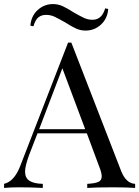

<svg xmlns="http://www.w3.org/2000/svg" viewBox="-27 -922 683 942"><path d="M636 -20V0Q596 -3 529 -3Q443 -3 401 0V-20Q439 -22 455.5 -29.5Q472 -37 472 -57Q472 -74 460 -104L399 -268H157L116 -162Q96 -108 96 -80Q96 -49 117.5 -35Q139 -21 183 -20V0Q126 -3 68 -3Q23 -3 -7 0V-20Q43 -32 72 -107L307 -713H323L567 -84Q591 -22 636 -20ZM391 -288 279 -587 165 -288ZM333 -862Q368 -842 386.5 -833.5Q405 -825 427 -825Q473 -825 489 -881L504 -878Q500 -830 468 -801Q436 -772 393 -772Q368 -772 346 -782Q324 -792 293 -812Q258 -832 239.5 -840.5Q221 -849 199 -849Q176 -849 161 -836.5Q146 -824 137 -793L122 -796Q126 -844 158 -873Q190 -902 233 -902Q258 -902 280 -892Q302 -882 333 -862Z"/></svg>

Font: Playfair Display SC
Style: Regular
Weight: 400
Designer: Claus Eggers Sørensen
Foundry: Claus Eggers Sørensen
Version: Version 1.200; ttfautohint (v1.6)